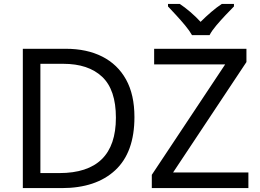

<svg xmlns="http://www.w3.org/2000/svg" viewBox="-20 -964 1332 984"><path d="M669 -364Q669 -183 570.5 -91.5Q472 0 296 0H97V-714H317Q425 -714 504 -674Q583 -634 626 -556.5Q669 -479 669 -364ZM574 -361Q574 -504 503.5 -570.5Q433 -637 304 -637H187V-77H284Q574 -77 574 -361ZM1253 0H758V-68L1134 -634H770V-714H1243V-646L867 -80H1253ZM964 -784Q951 -807 929 -833.5Q907 -860 883 -886Q859 -912 841 -931V-944H901Q927 -927 955 -903Q983 -879 1008 -852Q1035 -879 1063 -903Q1091 -927 1117 -944H1179V-931Q1160 -912 1135.5 -886Q1111 -860 1088.5 -833.5Q1066 -807 1054 -784Z"/></svg>

Font: Noto Sans IKEA
Style: Regular
Weight: 400
Designer: Monotype Design Team
Foundry: Monotype Imaging Inc.
Version: Version 2.001